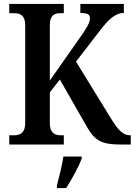

<svg xmlns="http://www.w3.org/2000/svg" viewBox="-20 -734 684 975"><path d="M27 0H304V-47H290C257 -47 233 -59 233 -110V-265L284 -330L410 -110C458 -22 486 0 597 0H644V-47H640C605 -47 580 -73 545 -130L366 -421L487 -578C529 -633 564 -668 609 -668V-714H388V-668C423 -668 437 -661 437 -643C437 -619 421 -592 386 -543L233 -325V-604C233 -655 254 -667 286 -667H304V-714H27V-667H52C84 -667 108 -655 108 -606V-109C108 -58 82 -47 49 -47H27ZM269 208V221H316C343 179 380 113 395 71V61H302C295 107 280 166 269 208Z"/></svg>

Font: Noto Serif Georgian Condensed SemiBold
Style: Regular
Weight: 600
Width: 3
Designer: Monotype Design Team, Akaki Razmadze
Foundry: Google LLC
Version: Version 2.003